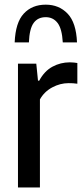

<svg xmlns="http://www.w3.org/2000/svg" viewBox="-20 -824 365 844"><path d="M59 0V-544H139.5L147 -469.5H152.5Q175 -511.5 210.5 -530.8Q246 -550 287 -550Q297 -550 305.5 -549Q314 -548 320 -547V-456Q310 -457.5 300.8 -458Q291.5 -458.5 281.5 -458.5Q244.5 -458.5 209.5 -439.8Q174.5 -421 155.5 -387V0ZM44.5 -637.5Q48 -725 84.5 -764.2Q121 -803.5 181 -803.5Q239.5 -803.5 277.2 -764Q315 -724.5 318.5 -637.5H256Q252.5 -698 233 -723.2Q213.5 -748.5 181 -748.5Q146.5 -748.5 128 -723.2Q109.5 -698 107 -637.5Z"/></svg>

Font: Encode Sans Condensed Condensed Medium
Style: Regular
Weight: 500
Width: 3
Designer: Multiple Designers
Foundry: Impallari Type
Version: Version 3.000; ttfautohint (v1.8.3) -l 8 -r 50 -G 200 -x 14 